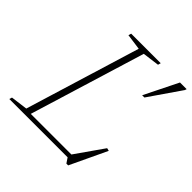

<svg xmlns="http://www.w3.org/2000/svg" viewBox="-217 -822 990 990"><g transform="rotate(45 278.0 -327.0)"><path d="M298.5 -655 98 0H-27L-22.5 -15L69.5 -27L261.5 -655L174.5 -667L179 -682.5H394.5L390 -667ZM393.5 -12.5 509 -177.5 524.5 -173.5 429.5 27.5H416.5L398 0H70L78 -24H429.5ZM443.5 -498 535 -682.5H583.5L580.5 -673L460 -498Z"/></g></svg>

Font: Newsreader ExtraLight
Style: Italic
Weight: 250
Italic angle: -17°
Designer: Hugues Gentile
Foundry: Production Type
Version: Version 1.003